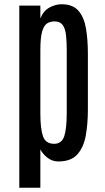

<svg xmlns="http://www.w3.org/2000/svg" viewBox="-20 -759 498 913"><path d="M71.8 133.8H171.9V-48.8C179.7 -33.5 191.2 -20.1 206.3 -8.5C221.4 3 238.4 8.8 257.3 8.8C297 8.8 326.9 -2.1 346.9 -23.9C366.9 -45.7 380.5 -75.3 387.5 -112.5C394.4 -149.8 397.9 -191.6 397.9 -237.8V-502.9C397.9 -547.9 394.9 -588.1 388.9 -623.5C382.9 -659 370.9 -687.1 353 -707.8C335.1 -728.4 308.6 -738.8 273.4 -738.8C253.6 -738.8 234.1 -733.6 215.1 -723.1C196 -712.7 181.6 -695.5 171.9 -671.4V-732.4H71.8ZM237.8 -75.2C210.4 -75.2 192.6 -87.2 184.3 -111.3C176 -135.4 171.9 -171.7 171.9 -220.2V-520.5C171.9 -559.6 174.6 -588.9 180.2 -608.4C185.7 -627.9 193.5 -641 203.6 -647.5C213.7 -654 225.7 -657.2 239.7 -657.2C257.3 -657.2 270.2 -651.4 278.3 -639.9C286.5 -628.3 291.7 -612.3 293.9 -591.8C296.2 -571.3 297.4 -547.5 297.4 -520.5V-224.1C297.4 -173 293.5 -135.5 285.6 -111.6C277.8 -87.6 261.9 -75.5 237.8 -75.2Z"/></svg>

Font: Antonio
Style: Regular
Weight: 400
Designer: Vernon Adams
Foundry: Vernon Adams
Version: Version 1.002